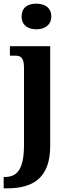

<svg xmlns="http://www.w3.org/2000/svg" viewBox="-39 -788 367 1048"><path d="M159 -628C203 -628 241 -650 241 -698C241 -748 203 -768 159 -768C114 -768 79 -748 79 -698C79 -650 114 -628 159 -628ZM-19 240H0C137 240 235 187 235 9V-536H15V-484H46C71 -484 92 -476 92 -419V2C92 138 54 178 -13 178H-19Z"/></svg>

Font: Noto Serif SemiCondensed
Style: Bold
Weight: 700
Width: 4
Designer: Monotype Design Team
Foundry: Monotype Imaging Inc.
Version: Version 2.015